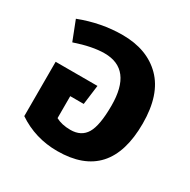

<svg xmlns="http://www.w3.org/2000/svg" viewBox="-138 -714 856 863"><g transform="rotate(30 289.5 -282.5)"><path d="M260 -582Q388 -582 462.5 -507Q537 -432 537 -282Q537 17 265 17Q151 17 59 -45V-327H276L263 -226H193V-112Q224 -95 269 -95Q325 -95 350 -137Q375 -179 375 -282Q375 -470 231 -470Q168 -470 80 -440L41 -540Q150 -582 260 -582Z"/></g></svg>

Font: FiraGO
Style: Bold
Weight: 700
Designer: bBox Type
Foundry: bBox Type GmbH
Version: Version 1.001;PS 001.001;hotconv 1.0.88;makeotf.lib2.5.64775